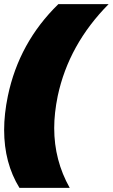

<svg xmlns="http://www.w3.org/2000/svg" viewBox="-20 -734 545 928"><path d="M0 -106Q0 -183 18 -270Q72 -529 262 -714H505Q312 -519 259 -270Q242 -187 242 -115Q242 41 317 174H74Q0 54 0 -106Z"/></svg>

Font: Prompt Black
Style: Italic
Weight: 900
Italic angle: -12°
Designer: Katatrad Team
Foundry: CadsonDemak
Version: Version 1.001